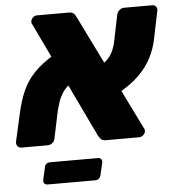

<svg xmlns="http://www.w3.org/2000/svg" viewBox="-53 -620 773 841"><g transform="rotate(-5 334.0 -200.0)"><path d="M395 0Q377 0 370.5 -8.5Q364 -17 361 -22L115 -537Q112 -541 114 -549Q116 -558 123.5 -564.5Q131 -571 140 -571H280Q298 -571 304.5 -562Q311 -553 313 -548L566 -34Q568 -30 567.5 -27Q567 -24 567 -22Q565 -13 557 -6.5Q549 0 541 0ZM22 0Q11 0 5 -8.5Q-1 -17 1 -28L27 -144Q40 -204 59 -247Q78 -290 111 -324.5Q144 -359 198 -392L262 -261Q238 -245 225 -224Q212 -203 205.5 -183Q199 -163 195 -147L170 -28Q168 -15 158.5 -7.5Q149 0 138 0ZM461 -198 395 -327Q422 -340 436 -357.5Q450 -375 457 -393Q464 -411 467 -426L491 -543Q494 -556 503.5 -563.5Q513 -571 524 -571H648Q659 -571 664.5 -562.5Q670 -554 667 -543L642 -422Q634 -382 614.5 -343Q595 -304 558.5 -267.5Q522 -231 461 -198ZM123 171Q113 171 108 165Q103 159 105 149L117 97Q120 75 143 75H351Q361 75 366 81Q371 87 369 97L357 149Q352 171 331 171Z"/></g></svg>

Font: Rubik ExtraBold
Style: Italic
Weight: 800
Italic angle: -12°
Designer: Hubert and Fischer
Foundry: Hubert and Fischer
Version: Version 2.300;gftools[0.9.30]